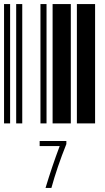

<svg xmlns="http://www.w3.org/2000/svg" viewBox="-20 -610 520 949"><path d="M0 0V-590H30V0ZM60 0V-590H90V0ZM180 0V-590H210V0ZM240 0V-590H330V0ZM360 0V-590H450V0ZM205 319Q237 213 275 112H176V87H308V102Q262 217 234 319Z"/></svg>

Font: Libre Barcode 39 Extended Text
Style: Regular
Weight: 400
Version: Version 1.005; ttfautohint (v1.8.3)